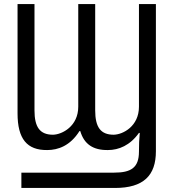

<svg xmlns="http://www.w3.org/2000/svg" viewBox="-20 -734 866 952"><path d="M86 198H550C692 198 753 136 753 16V-714H669V-205C669 -108 590 -67 544 -66C479 -66 452 -103 452 -187V-714H368V-205C368 -108 288 -67 243 -66C178 -66 151 -103 151 -187V-714H67V-172C67 -45 114 11 214 10C268 10 328 -11 374 -84H378C397 -19 442 11 515 10C569 10 625 -13 669 -75H673C670 -45 669 -16 669 18C669 98 629 122 546 122H86Z"/></svg>

Font: Noto Sans UI Condensed
Style: Regular
Weight: 400
Width: 3
Designer: Monotype Design Team
Foundry: Monotype Imaging Inc.
Version: Version 1.901